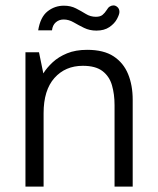

<svg xmlns="http://www.w3.org/2000/svg" viewBox="-20 -689 582 709"><path d="M74 0V-496H124L140 -418Q153 -439 174.5 -459Q196 -479 227.5 -492Q259 -505 302 -505Q363 -505 399.5 -481Q436 -457 453 -415.5Q470 -374 470 -321V0H403V-301Q403 -341 393.5 -374Q384 -407 358.5 -426.5Q333 -446 286 -446Q221 -446 181 -401Q141 -356 141 -271V0ZM336 -576Q311 -576 290.5 -586Q270 -596 252 -606.5Q234 -617 215 -617Q198 -617 186 -606.5Q174 -596 172 -577H121Q129 -626 155.5 -647Q182 -668 216 -668Q241 -668 260.5 -658Q280 -648 297 -637.5Q314 -627 334 -627Q350 -627 358.5 -634Q367 -641 374 -652Q379 -661 385.5 -665Q392 -669 399 -669Q407 -669 414 -662.5Q421 -656 421 -645Q421 -636 412 -619Q403 -602 384 -589Q365 -576 336 -576Z"/></svg>

Font: Atkinson Hyperlegible Next Light
Style: Regular
Weight: 300
Designer: Elliott Scott, Megan Eiswerth, Linus Boman, Theodore Petrosky, Letters from Sweden
Foundry: Applied Design Works, Letters from Sweden
Version: Version 2.001